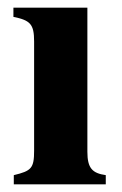

<svg xmlns="http://www.w3.org/2000/svg" viewBox="-20 -481 318 501"><path d="M256 0V-24C221 -29 208 -42 208 -85V-461H15V-437C59 -428 69 -418 69 -373V-88C69 -42 62 -35 16 -24V0Z"/></svg>

Font: XITS
Style: Bold
Weight: 700
Designer: MicroPress Inc., with final additions and corrections provided by Coen Hoffman, Elsevier (retired)
Version: Version 1.107